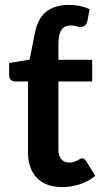

<svg xmlns="http://www.w3.org/2000/svg" viewBox="-20 -751 412 779"><path d="M232 8Q165 8 129.2 -29.8Q93.5 -67.5 93.5 -134V-420.5H41Q31 -420.5 24 -427Q17 -433.5 17 -446.5V-495.5L100 -509L121.5 -616.5Q133 -676 167.5 -703.5Q202 -731 258 -731Q284 -731 303.5 -727Q323 -723 343.5 -714L334.5 -665Q330.5 -650.5 322.2 -646Q314 -641.5 307 -641.5Q299.5 -641.5 291.2 -644.5Q283 -647.5 267 -647.5Q240 -647.5 228.5 -628.5Q217 -609.5 217 -570.5V-508.5H354V-420.5H217V-142.5Q217 -118.5 228.8 -105Q240.5 -91.5 261 -91.5Q272.5 -91.5 280.2 -94.2Q288 -97 293.8 -100Q299.5 -103 304 -105.8Q308.5 -108.5 313 -108.5Q318.5 -108.5 322 -105.8Q325.5 -103 329.5 -97.5L366.5 -37.5Q339.5 -15 304.5 -3.5Q269.5 8 232 8Z"/></svg>

Font: Lato 2
Style: Bold
Weight: 700
Designer: Lukasz Dziedzic with Adam Twardoch and Botio Nikoltchev
Foundry: tyPoland Lukasz Dziedzic
Version: Version 2.015; 2015-08-06; http://www.latofonts.com/